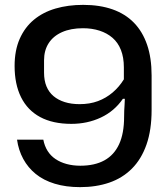

<svg xmlns="http://www.w3.org/2000/svg" viewBox="-20 -759 689 789"><path d="M322 -739Q390 -739 442.5 -720.5Q495 -702 530.5 -665.5Q566 -629 584.5 -575Q603 -521 603 -449V-307Q603 -225 582 -165Q561 -105 522 -66Q483 -27 429 -8.5Q375 10 309 10Q251 10 205 -4Q159 -18 127 -44Q95 -70 75.5 -106Q56 -142 50 -185H158Q163 -159 175.5 -139Q188 -119 208 -105.5Q228 -92 254 -85Q280 -78 310 -78Q369 -78 409 -100Q449 -122 469.5 -166.5Q490 -211 490 -279Q490 -291 490.5 -304Q491 -317 492 -330Q493 -343 493 -353H485Q450 -302 394.5 -276Q339 -250 273 -250Q197 -250 145 -278Q93 -306 66.5 -359.5Q40 -413 40 -488Q40 -552 61 -599.5Q82 -647 119.5 -678Q157 -709 208.5 -724Q260 -739 322 -739ZM321 -643Q271 -643 235 -627Q199 -611 180 -581.5Q161 -552 161 -511V-461Q161 -428 171 -404Q181 -380 200 -364Q219 -348 246 -339.5Q273 -331 307 -331Q349 -331 382.5 -343.5Q416 -356 443 -379Q470 -402 489 -433V-482Q489 -523 477 -553.5Q465 -584 442.5 -603.5Q420 -623 389 -633Q358 -643 321 -643Z"/></svg>

Font: Hubot Sans Condensed ExtraLight Medium
Style: Regular
Weight: 500
Version: Version 2.000